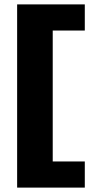

<svg xmlns="http://www.w3.org/2000/svg" viewBox="-20 -758 430 874"><path d="M58 96V-738H366V-619H220V-23H366V96Z"/></svg>

Font: Special Gothic Expanded One
Style: Regular
Weight: 400
Designer: Alistair McCready
Foundry: Monolith
Version: Version 1.010; ttfautohint (v1.8.4.7-5d5b)